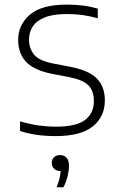

<svg xmlns="http://www.w3.org/2000/svg" viewBox="-20 -568 507 814"><path d="M216.5 9Q175 9 138 4Q101 -1 65 -12.5V-53.5Q108 -41 144.2 -36Q180.5 -31 218 -31Q303.5 -31 340.8 -59.5Q378 -88 378 -139Q378 -182.5 355 -206Q332 -229.5 273.5 -241L197.5 -255.5Q121.5 -271.5 89.2 -307.2Q57 -343 57 -399Q57 -463 106.8 -505.8Q156.5 -548.5 264 -548.5Q299 -548.5 331 -544.5Q363 -540.5 394.5 -531.5V-490.5Q358.5 -500.5 328.2 -504.5Q298 -508.5 264.5 -508.5Q205 -508.5 169.8 -494.2Q134.5 -480 118.8 -455.8Q103 -431.5 103 -400.5Q103 -363 124.2 -336.8Q145.5 -310.5 204 -299L279.5 -284.5Q358 -269 391.2 -234.5Q424.5 -200 424.5 -142.5Q424.5 -73 373.2 -32Q322 9 216.5 9ZM220 226Q231 198.5 234.5 178.2Q238 158 238 139.5L242.5 157H236Q219.5 157 209.5 147.5Q199.5 138 199.5 123Q199.5 108 209 98.8Q218.5 89.5 234 89.5Q252 89.5 262.2 100.8Q272.5 112 272.5 135.5Q272.5 154 266.8 178.2Q261 202.5 249 226Z"/></svg>

Font: Encode Sans SemiExpanded ExtraLight
Style: Regular
Weight: 250
Width: 6
Designer: Multiple Designers
Foundry: Impallari Type
Version: Version 3.002